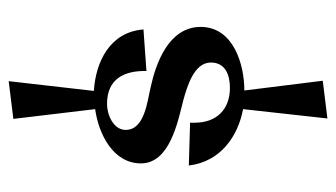

<svg xmlns="http://www.w3.org/2000/svg" viewBox="-190 -574 792 453"><g transform="rotate(-90 206.5 -347.0)"><path d="M153 -712 176 -519C118 -511 48 -477 48 -411C48 -343 146 -324 197 -311C229 -302 286 -286 286 -246C286 -212 257 -201 226 -201C176 -201 144 -232 144 -284V-295L43 -298C52 -223 112 -182 176 -170L154 29L243 18L220 -167C282 -167 370 -193 370 -270C370 -346 283 -376 228 -388C195 -396 127 -402 127 -447C127 -476 163 -491 188 -491C248 -491 267 -450 266 -398L364 -405C358 -485 286 -518 219 -522L242 -723Z"/></g></svg>

Font: Original Surfer
Style: Regular
Weight: 400
Designer: Astigmatic (AOETI)
Foundry: Astigmatic (AOETI)
Version: Version 1.001